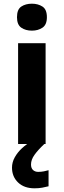

<svg xmlns="http://www.w3.org/2000/svg" viewBox="-20 -780 345 1040"><path d="M227 -546V0H78V-546ZM153 -760Q186 -760 210 -744.5Q234 -729 234 -686.8Q234 -646 210 -630Q186 -614 153 -614Q118.7 -614 95.4 -630Q72 -646 72 -686.8Q72 -729 95.4 -744.5Q118.7 -760 153 -760ZM148 111Q148 131 159 141Q170 151 187 151Q203 151 218 148Q233 145 243 142V229Q227 233 209 236.5Q191 240 167 240Q111 240 78 208.5Q45 177 45 128Q45 99 60 72Q75 45 99.5 22.5Q124 0 155 -17L220 0Q186 32 167 58.5Q148 85 148 111Z"/></svg>

Font: Noto Naskh Arabic
Style: Regular
Weight: 400
Designer: Monotype Design Team, David Williams, Mohamad Dakak and Nizar Qandah
Foundry: Monotype Imaging Inc.
Version: Version 2.013